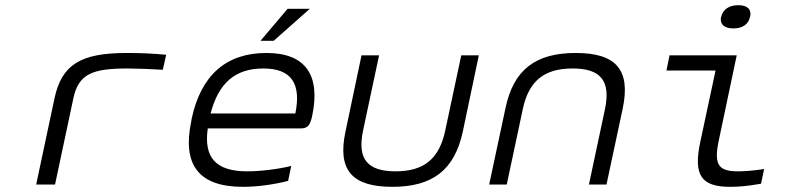

<svg xmlns="http://www.w3.org/2000/svg" viewBox="-20 -714 3040 743"><path d="M473 -449C506 -449 563 -447 610 -444L623 -502C573 -507 523 -509 470 -509C292 -509 219 -464 191 -334L120 0H193L264 -334C284 -428 338 -449 473 -449Z M1188 -265C1221 -422 1164 -509 1011 -509C854 -509 758 -422 722 -256L720 -244C685 -77 748 9 920 9C972 9 1037 1 1095 -14L1107 -72C1057 -59 985 -51 937 -51C815 -51 768 -104 784 -217H1143C1172 -217 1180 -230 1188 -265ZM795 -275C826 -393 890 -449 999 -449C1109 -449 1146 -389 1123 -275ZM988 -556H1039L1179 -680H1093Z M1317 -205C1285 -56 1342 9 1498 9C1654 9 1739 -56 1771 -205L1833 -500H1765L1703 -209C1680 -99 1620 -51 1511 -51C1401 -51 1362 -99 1385 -209L1447 -500H1379Z M1936 -295 1873 0H1941L2003 -291C2026 -401 2086 -449 2196 -449C2305 -449 2344 -401 2321 -291L2259 0H2327L2390 -295C2421 -444 2364 -509 2208 -509C2052 -509 1967 -444 1936 -295Z M2837 -51C2764 -51 2741 -72 2761 -168L2831 -500H2571L2559 -441H2749L2690 -165C2662 -34 2695 9 2806 9C2841 9 2873 6 2925 -3L2937 -60C2900 -54 2863 -51 2837 -51ZM2770 -648C2765 -621 2782 -604 2818 -604C2854 -604 2877 -621 2882 -648L2883 -649C2889 -677 2873 -694 2837 -694C2801 -694 2777 -677 2771 -649Z"/></svg>

Font: LT Wave Mono Light
Style: Italic
Weight: 300
Designer: Daniel Lyons
Version: Version 2.5 (Glyphs App)